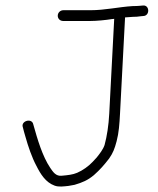

<svg xmlns="http://www.w3.org/2000/svg" viewBox="-20 -687 573 695"><path d="M207 -611H305C329.5 -611 363.2 -614.3 385.4 -618C388.1 -618 390.7 -618.3 393.4 -619L375.4 -275C373.2 -233.6 367.3 -194.2 358.5 -162C353 -145.8 340.5 -130 330.1 -117C322.7 -109 322.7 -109 315.3 -101C300.8 -85.4 279.3 -70.1 259.2 -61.5C243.3 -54.7 225.5 -52.9 204.7 -51C182 -47.8 171.6 -65.4 162.1 -79C133.4 -121.6 115.8 -182.2 100.4 -237C95.6 -261.2 54 -249.4 62.8 -226C66.2 -214 67 -207.6 72.1 -192C81.6 -158 95.5 -116.9 111.6 -87C126.9 -56.5 145.2 -26.8 177.8 -15C193.2 -9.4 210.6 -12.3 227.7 -14C238.8 -16 238.8 -16 249.9 -18C278.6 -26.5 297.3 -34.3 319.8 -53C343 -73.6 356.5 -89.4 374.9 -113C389.1 -133.6 394.7 -147.7 402.2 -176C410.2 -206 412.5 -239 414.4 -275L432.7 -624C443.4 -624.7 452.8 -625.3 460.8 -626C471.5 -626 480.5 -626.7 487.9 -628L498 -629C523.5 -629 522.3 -670.2 497 -667L485.9 -666C479.2 -665.3 470.9 -665 460.9 -665C408.7 -661.8 360.4 -650 307.1 -650H209.1C198.5 -650 189.6 -641.6 189.1 -631C188.5 -620.4 196.4 -611 209.1 -611Z"/></svg>

Font: Just Breathe
Style: Obl1
Weight: 400
Foundry: Cannot Into Space Fonts
Version: Version 0.72